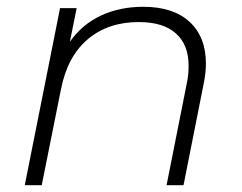

<svg xmlns="http://www.w3.org/2000/svg" viewBox="-20 -546 713 566"><path d="M587 -359Q587 -332 581 -302L521 0H471L531 -302Q536 -325 536 -352Q536 -414 498.5 -447.5Q461 -481 389 -481Q299 -481 239 -430.5Q179 -380 160 -284L103 0H53L157 -522H206L186 -423Q223 -475 278.5 -500.5Q334 -526 402 -526Q491 -526 539 -481.5Q587 -437 587 -359Z"/></svg>

Font: Montserrat Alternates Light
Style: Italic
Weight: 300
Italic angle: -11.3°
Designer: Julieta Ulanovsky
Foundry: Julieta Ulanovsky
Version: Version 7.200